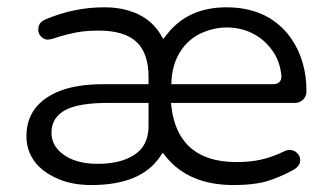

<svg xmlns="http://www.w3.org/2000/svg" viewBox="-20 -519 930 539"><path d="M124.5 -146.5Q124.5 -189.9 165 -210.9Q202.6 -230 281.2 -230H397V-165Q397 -109.4 356 -83.5Q317.4 -59.1 253.9 -59.1Q190.4 -59.1 153.8 -88.4Q124.5 -111.8 124.5 -146.5ZM770 -306.6Q770 -305.7 770 -304.4Q770 -303.2 770 -302Q770 -300.8 769.5 -299.1Q769 -297.4 768.6 -295.4Q767.1 -291.5 764.2 -288.6Q758.3 -282.7 748 -282.7H460.9L461.4 -293.5Q464.4 -340.3 486.3 -374.5Q508.8 -409.7 545.9 -426.3Q581.1 -441.9 616.2 -441.9Q655.8 -441.9 689 -425.3Q722.7 -408.2 744.6 -377Q765.6 -348.6 770 -306.6ZM236.3 0.5Q375.5 0.5 429.2 -79.1L437 -90.3L445.3 -79.6Q509.8 0.5 635.7 0.5Q689.9 0.5 725.6 -9.3Q761.7 -19.5 801.8 -41Q822.8 -52.7 822.8 -69.3Q822.8 -81.5 813.7 -89.8Q804.7 -98.1 793 -98.1Q785.6 -98.1 779.8 -95.2Q747.6 -79.1 715.6 -71.5Q683.6 -64 643.6 -64Q555.2 -64 508.3 -110.4Q469.7 -148.9 461.4 -218.3L460 -230H806.6Q821.8 -230 831.1 -239.5Q840.3 -249 840.3 -262.7Q840.3 -347.2 799.3 -408.2Q774.4 -445.3 735.8 -468.8Q684.6 -498.5 616.2 -498.5Q506.8 -498.5 447.8 -421.4L438.5 -409.7L430.7 -422.4Q396.5 -478.5 323.7 -493.7Q299.8 -498.5 272.5 -498.5Q187.5 -498.5 107.4 -464.4Q99.6 -460.9 95.2 -456.5Q87.4 -448.7 87.4 -435.5Q87.4 -424.3 95.5 -416.3Q103.5 -408.2 113.8 -407.7L124.5 -409.2Q175.8 -426.3 211.9 -430.7Q232.9 -433.1 256.8 -433.1Q331.5 -433.1 365.2 -399.4Q397 -367.7 397 -302.7V-282.7H269.5Q155.8 -282.7 98.6 -235.4Q54.2 -198.7 54.2 -136.7Q54.2 -86.9 89.4 -51.3Q110.8 -30.3 144.5 -16.1Q184.6 0.5 236.3 0.5Z"/></svg>

Font: YuPearl-ExtraLight
Style: ExtraLight
Weight: 200
Designer: Max Yao
Foundry: Max-Everyday
Version: Version 1.011; ttfautohint (v1.8.3)